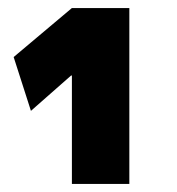

<svg xmlns="http://www.w3.org/2000/svg" viewBox="-20 -750 440 478"><path d="M159 -562H157L57 -474L14 -608L159 -730H302V-292H159Z"/></svg>

Font: Enso Black
Style: Regular
Weight: 900
Designer: Coji Morishita
Foundry: UNDERFOREST DESIGN
Version: Version 1.000